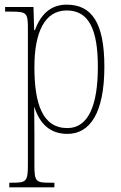

<svg xmlns="http://www.w3.org/2000/svg" viewBox="-20 -566 522 826"><path d="M20 240H214V220H194C134 220 128 215 128 143V14C128 -42 127 -82 127 -105H128C151 -34 195 10 270 10C367 10 429 -80 429 -279C429 -466 376 -546 267 -546C193 -546 153 -498 130 -436H127L124 -536H2V-516H26C96 -516 100 -511 100 -441V143C100 215 93 220 33 220H20ZM270 -15C163 -15 128 -119 128 -277C128 -427 172 -521 267 -521C361 -521 401 -442 401 -278C401 -115 361 -15 270 -15Z"/></svg>

Font: Noto Serif Devanagari Condensed Thin
Style: Regular
Weight: 100
Width: 3
Designer: Universal Thirst, Indian Type Foundry and the Monotype Design Team
Foundry: Monotype Imaging Inc.
Version: Version 2.004